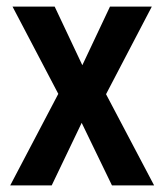

<svg xmlns="http://www.w3.org/2000/svg" viewBox="-20 -563 498 583"><path d="M157 -278 18 -543H146L230 -365L314 -543H441L302 -277L448 0H320L228 -190L137 0H11Z"/></svg>

Font: Noto Sans Thai Looped Condensed SemiBold
Style: Regular
Weight: 600
Width: 3
Designer: Sasikarn Vongin, Ben Mitchell
Foundry: The Fontpad Ltd
Version: Version 1.001; ttfautohint (v1.8.4.7-5d5b)